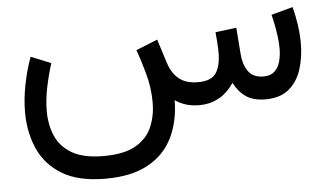

<svg xmlns="http://www.w3.org/2000/svg" viewBox="-45 -418 1273 742"><g transform="rotate(-5 591.0 -47.0)"><path d="M723.6 0Q762.7 0 796.1 -17.6Q829.6 -35.2 856.9 -74.7Q875 -39.1 903.8 -19.5Q932.6 0 979.5 0Q1037.1 -0.5 1070.6 -29.1Q1104 -57.6 1118.7 -104Q1133.3 -150.4 1133.3 -203.1Q1133.3 -239.7 1127.9 -276.6Q1122.6 -313.5 1113.8 -346.2L1030.3 -323.7Q1034.2 -308.6 1038.6 -286.4Q1043 -264.2 1046.4 -239.3Q1049.8 -214.4 1049.8 -189.9Q1049.8 -163.1 1043.2 -139.9Q1036.6 -116.7 1021.2 -102.8Q1005.9 -88.9 979 -88.9Q937.5 -88.9 918.9 -116.5Q900.4 -144 897.9 -183.6L890.1 -285.6L808.6 -275.4Q810.5 -254.9 811.5 -240.5Q812.5 -226.1 813 -215.8Q813.5 -205.6 813.5 -196.8Q813.5 -144.5 794.9 -116.7Q776.4 -88.9 724.6 -88.9Q679.2 -88.9 651.9 -110.4Q624.5 -131.8 610.8 -174.3L581.5 -266.6L498 -232.9Q511.7 -196.8 527.3 -140.1Q543 -83.5 543 -25.4Q543 23.9 525.1 67.1Q507.3 110.4 462.6 137Q418 163.6 336.4 163.6Q258.8 163.6 214.4 137.7Q169.9 111.8 151.1 68.4Q132.3 24.9 132.3 -27.8Q132.3 -72.3 142.1 -119.6Q151.9 -167 166 -211.9L88.4 -243.2Q69.8 -191.4 59.1 -137Q48.3 -82.5 48.3 -30.8Q48.3 45.9 76.4 110.1Q104.5 174.3 167.7 212.9Q231 251.5 336.4 251.5Q438 251.5 502.2 215.8Q566.4 180.2 597.2 116.9Q627.9 53.7 628.4 -27.8Q644 -16.1 667.5 -8.1Q690.9 0 723.6 0Z"/></g></svg>

Font: Vazirmatn
Style: Regular
Weight: 400
Designer: Saber Rastikerdar
Foundry: Saber Rastikerdar
Version: Version 33.003;September 2, 2022;FontCreator 14.0.0.2862 64-